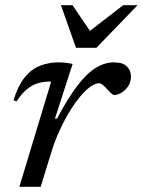

<svg xmlns="http://www.w3.org/2000/svg" viewBox="-20 -719 550 739"><path d="M177 -405Q175.5 -405 174 -405Q172.5 -405 171 -405Q145.5 -405 123.8 -398Q102 -391 82.2 -374.2Q62.5 -357.5 43.5 -328.5L32 -333.5Q50 -390.5 75.8 -422Q101.5 -453.5 134.8 -466.2Q168 -479 206.5 -479Q215.5 -479 224.2 -478.2Q233 -477.5 242 -476.2Q251 -475 259.5 -473L191.5 -262.5H199.5Q241.5 -342 278 -389.5Q314.5 -437 349 -458Q383.5 -479 418 -479Q453 -479 468.5 -463.2Q484 -447.5 484 -425Q484 -402 472.5 -385.8Q461 -369.5 445.8 -361.2Q430.5 -353 419 -353Q416 -353 409 -359Q402 -365 393 -375Q384.5 -385 376 -391.8Q367.5 -398.5 361.5 -398.5Q346 -398.5 326.8 -384.5Q307.5 -370.5 287 -345.5Q266.5 -320.5 246.2 -287Q226 -253.5 208.2 -214.2Q190.5 -175 177.5 -133L136.5 0H54.5ZM509.5 -699 351 -535H272.5L214.5 -699H259L332.5 -591H314.5L454 -699Z"/></svg>

Font: Newsreader 12pt
Style: Italic
Weight: 400
Italic angle: -17°
Version: Version 1.003